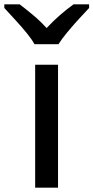

<svg xmlns="http://www.w3.org/2000/svg" viewBox="-79 -870 433 890"><path d="M84 0V-570H190V0ZM81 -665Q67 -690 43.5 -718.5Q20 -747 -7 -776.5Q-34 -806 -59 -833V-850H12Q41 -828 74.5 -800Q108 -772 137 -740Q167 -772 199 -800Q231 -828 262 -850H334V-833Q310 -808 282.5 -777.5Q255 -747 231 -718Q207 -689 192 -665Z"/></svg>

Font: Menbere
Style: Regular
Weight: 400
Designer: Aleme Tadesse
Foundry: Sorkin Type Co
Version: Version 1.000